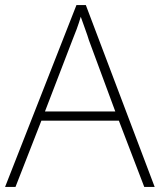

<svg xmlns="http://www.w3.org/2000/svg" viewBox="-20 -736 630 756"><path d="M548 0 448 -261H143L41 0H0L281 -716H318L589 0ZM330 -578Q325 -595 316 -619.5Q307 -644 298 -670Q291 -646 282 -621.5Q273 -597 265 -578L157 -297H434Z"/></svg>

Font: Noto Sans Kannada ExtraLight
Style: Regular
Weight: 200
Designer: Jelle Bosma - Monotype Design Team
Foundry: Monotype Imaging Inc.
Version: Version 2.005; ttfautohint (v1.8.4.7-5d5b)